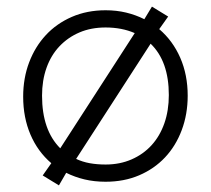

<svg xmlns="http://www.w3.org/2000/svg" viewBox="-20 -539 637 580"><path d="M299 10Q265 10 235.5 3Q206 -4 180 -17L158 21L109 -9L135 -46Q94 -81 72 -132.5Q50 -184 50 -247Q50 -303 68 -350.5Q86 -398 118.5 -433Q151 -468 197 -488Q243 -508 299 -508Q332 -508 361 -501Q390 -494 416 -481L439 -519L488 -489L461 -451Q502 -416 524.5 -364.5Q547 -313 547 -250Q547 -194 529 -146Q511 -98 478.5 -63.5Q446 -29 400.5 -9.5Q355 10 299 10ZM299 -456Q255 -456 220 -441Q185 -426 159.5 -399Q134 -372 120.5 -334Q107 -296 107 -250Q107 -146 162 -91L387 -439Q348 -456 299 -456ZM490 -252Q490 -354 435 -407L210 -59Q229 -50 251 -46Q273 -42 299 -42Q342 -42 377.5 -57.5Q413 -73 438 -100.5Q463 -128 476.5 -166.5Q490 -205 490 -252Z"/></svg>

Font: Snippet
Style: Regular
Weight: 400
Designer: Gesine Todt
Foundry: Gesine Todt
Version: Version 1.000